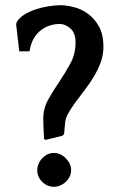

<svg xmlns="http://www.w3.org/2000/svg" viewBox="-20 -706 462 737"><path d="M226 -192 220 -185 155 -169 149 -173Q148 -193 147 -216Q146 -239 146 -250Q146 -290 165.5 -324.5Q185 -359 208 -393Q231 -427 250.5 -463Q270 -499 270 -543Q270 -580 250 -597Q230 -614 210 -614Q186 -614 165.5 -606Q145 -598 130 -584Q115 -570 106 -551.5Q97 -533 94 -512L92 -509H54L42 -612L44 -621Q54 -638 73.5 -650Q93 -662 117 -670Q141 -678 166.5 -682Q192 -686 213 -686Q234 -686 262.5 -679Q291 -672 316.5 -654Q342 -636 359.5 -605Q377 -574 377 -526Q377 -495 366.5 -466.5Q356 -438 340 -411.5Q324 -385 305.5 -361Q287 -337 270.5 -314.5Q254 -292 242.5 -272Q231 -252 230 -234ZM123 -53Q123 -65 128 -77Q133 -89 142 -98.5Q151 -108 162.5 -113.5Q174 -119 187 -119Q212 -119 232.5 -98.5Q253 -78 253 -53Q253 -40 247.5 -28.5Q242 -17 232.5 -8Q223 1 211 6Q199 11 187 11Q161 11 142 -8Q123 -27 123 -53Z"/></svg>

Font: QuattrocentoBold
Style: Bold
Weight: 700
Designer: Pablo Impallari
Foundry: Pablo Impallari, Igino Marini, Branda Gallo
Version: Version 2.000